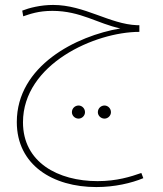

<svg xmlns="http://www.w3.org/2000/svg" viewBox="-20 -486 660 777"><path d="M370 271C444 271 512 255 560 235L552 214C509 229 453 247 375 247C215 247 73 171 73 9C73 -227 365 -357 544 -357V-384H535C424 -388 322 -466 195 -466C144 -466 98 -454 70 -443L74 -420C101 -429 135 -442 192 -442C306 -442 376 -390 467 -371C289 -341 48 -220 48 8C48 182 194 271 370 271ZM403 -6C417 -6 429 -18 429 -32C429 -47 417 -59 403 -59C388 -59 376 -47 376 -32C376 -18 388 -6 403 -6ZM298 -6C312 -6 324 -18 324 -32C324 -47 312 -59 298 -59C283 -59 271 -47 271 -32C271 -18 283 -6 298 -6Z"/></svg>

Font: Noto Sans Arabic UI Th
Style: Regular
Weight: 100
Designer: Monotype Design Team, Nadine Chahine and Nizar Qandah
Foundry: Monotype Imaging Inc.
Version: Version 2.010